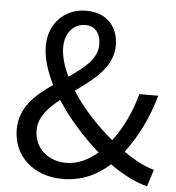

<svg xmlns="http://www.w3.org/2000/svg" viewBox="-53 -796 787 859"><g transform="rotate(5 340.0 -366.5)"><path d="M259 13C345 13 414 -20 470 -71C530 -29 587 0 639 13L663 -63C622 -74 575 -98 526 -133C584 -209 626 -298 654 -395H569C546 -311 511 -239 466 -179C397 -236 328 -309 280 -385C362 -444 445 -506 445 -602C445 -687 392 -746 301 -746C200 -746 133 -671 133 -574C133 -521 151 -462 181 -402C105 -350 36 -289 36 -190C36 -72 127 13 259 13ZM410 -119C368 -83 320 -60 270 -60C188 -60 125 -113 125 -195C125 -252 166 -297 218 -338C269 -259 338 -182 410 -119ZM246 -445C224 -490 211 -535 211 -575C211 -635 246 -682 302 -682C351 -682 371 -643 371 -600C371 -535 313 -491 246 -445Z"/></g></svg>

Font: Noto Sans CJK HK
Style: Regular
Weight: 400
Designer: Ryoko NISHIZUKA 西塚涼子 (kana, bopomofo & ideographs); Paul D. Hunt (Latin, Greek & Cyrillic); Sandoll Communications 산돌커뮤니
Foundry: Adobe
Version: Version 2.004;hotconv 1.0.118;makeotfexe 2.5.65603